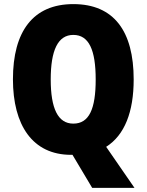

<svg xmlns="http://www.w3.org/2000/svg" viewBox="-20 -745 714 935"><path d="M631 -358C631 -593 535 -725 337 -725C141 -725 43 -592 43 -359C43 -136 138 9 326 9H333L429 170H635L497 -30C587 -87 631 -200 631 -358ZM227 -358C227 -500 262 -575 337 -575C413 -575 446 -502 446 -358C446 -214 414 -143 337 -143C262 -143 227 -217 227 -358Z"/></svg>

Font: Noto Sans Khmer Condensed Black
Style: Regular
Weight: 900
Width: 3
Designer: Danh Hong and the Monotype Design Team
Foundry: Monotype Imaging Inc.
Version: Version 2.004